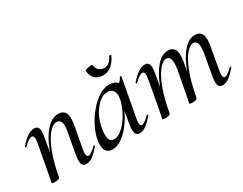

<svg xmlns="http://www.w3.org/2000/svg" viewBox="-69 -964 1723 1360"><g transform="rotate(-30 792.0 -283.5)"><path d="M337 9Q309 9 302 -14Q295 -37 304 -89L333 -248Q355 -355 300 -355Q269 -355 235 -314.5Q201 -274 171 -197Q141 -120 121 -9L107 -10Q128 -127 162.5 -214.5Q197 -302 242.5 -350.5Q288 -399 338 -399Q381 -399 396 -368Q411 -337 398 -267L365 -89Q360 -59 365 -46.5Q370 -34 381 -34Q392 -34 407.5 -46Q423 -58 443 -77Q446 -81 450 -77Q454 -73 451 -69Q419 -32 392 -11.5Q365 9 337 9ZM82 8Q66 8 60.5 6Q55 4 55 1Q55 -2 60.5 -25Q66 -48 70 -74L111 -297Q121 -353 95 -353Q84 -353 67 -341.5Q50 -330 29 -309Q26 -305 22 -309.5Q18 -314 21 -317Q56 -357 84.5 -376Q113 -395 140 -395Q167 -395 174.5 -373Q182 -351 173 -302L121 -9Q118 8 82 8Z M549 13Q516 13 498.5 -11Q481 -35 488 -91Q496 -144 523 -198Q550 -252 588.5 -298Q627 -344 671 -371.5Q715 -399 755 -399Q774 -399 793 -392Q812 -385 825.5 -369.5Q839 -354 841 -328L793 -357Q807 -359 824 -373.5Q841 -388 849 -407Q851 -410 856.5 -408.5Q862 -407 861 -405L803 -89Q793 -34 816 -34Q827 -34 843.5 -46Q860 -58 879 -77Q882 -80 886 -76Q890 -72 887 -69Q855 -32 828 -11.5Q801 9 775 9Q748 9 740 -13.5Q732 -36 741 -89L765 -229L783 -246Q756 -168 716.5 -109.5Q677 -51 633.5 -19Q590 13 549 13ZM594 -44Q621 -44 649 -64.5Q677 -85 702.5 -119Q728 -153 746.5 -193Q765 -233 772 -269Q780 -309 765.5 -334.5Q751 -360 716 -359Q683 -359 650 -331Q617 -303 591 -255.5Q565 -208 556 -147Q548 -93 558 -68.5Q568 -44 594 -44ZM754 -475Q711 -475 687 -500.5Q663 -526 663 -564Q663 -569 672 -572.5Q681 -576 693 -578Q705 -580 714.5 -580Q724 -580 724 -577Q726 -550 743 -533.5Q760 -517 787 -517Q808 -517 825.5 -530Q843 -543 858 -573Q861 -578 868 -575Q875 -572 874 -570Q853 -524 822.5 -499.5Q792 -475 754 -475Z M1453 9Q1425 9 1418 -14Q1411 -37 1420 -89L1449 -248Q1458 -302 1451 -328.5Q1444 -355 1419 -355Q1390 -355 1357.5 -315.5Q1325 -276 1295.5 -198.5Q1266 -121 1246 -9L1232 -10Q1252 -128 1286.5 -216Q1321 -304 1365 -351.5Q1409 -399 1457 -399Q1497 -399 1511.5 -368Q1526 -337 1513 -267L1481 -89Q1476 -59 1480.5 -46.5Q1485 -34 1496 -34Q1507 -34 1522.5 -46Q1538 -58 1558 -77Q1562 -81 1566 -77Q1570 -73 1566 -69Q1534 -32 1507 -11.5Q1480 9 1453 9ZM986 8Q970 8 965 6Q960 4 960 1Q960 -2 965.5 -24.5Q971 -47 975 -71L1016 -297Q1026 -353 1000 -353Q989 -353 972 -341.5Q955 -330 934 -309Q931 -305 927 -309.5Q923 -314 926 -317Q961 -357 989.5 -376Q1018 -395 1045 -395Q1072 -395 1079.5 -373Q1087 -351 1078 -302L1026 -9Q1022 8 986 8ZM1207 8Q1191 8 1186 6Q1181 4 1181 1Q1181 -2 1186.5 -26Q1192 -50 1196 -74L1229 -249Q1237 -303 1229.5 -329Q1222 -355 1198 -355Q1169 -355 1136 -314Q1103 -273 1074 -196Q1045 -119 1026 -9L1011 -10Q1031 -127 1065.5 -214.5Q1100 -302 1144 -350.5Q1188 -399 1237 -399Q1275 -399 1290.5 -368.5Q1306 -338 1293 -268L1246 -9Q1244 8 1207 8Z"/></g></svg>

Font: Cormorant Garamond Light Medium
Style: Italic
Weight: 500
Italic angle: -10°
Version: Version 4.001